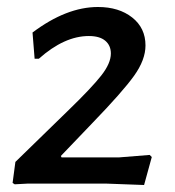

<svg xmlns="http://www.w3.org/2000/svg" viewBox="-20 -525 501 549"><path d="M260 -505Q320 -505 358 -475Q396 -445 396 -395Q396 -354 363.5 -308.5Q331 -263 244 -173L154 -79L156 -75H321L408 -82L414 -76L392 4L284 0H59L22 2L16 -2L24 -62L177 -211Q242 -274 269.5 -309Q297 -344 297 -372Q297 -395 281 -408.5Q265 -422 234 -422Q164 -422 91 -357H79L73 -432Q170 -505 260 -505Z"/></svg>

Font: Alegreya Sans Medium
Style: Italic
Weight: 500
Italic angle: -7°
Designer: Juan Pablo del Peral
Foundry: Huerta Tipografica
Version: Version 2.007